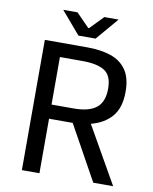

<svg xmlns="http://www.w3.org/2000/svg" viewBox="-90 -885 759 952"><g transform="rotate(10 289.5 -409.0)"><path d="M86.4 0V-655.8H300.3Q367.2 -655.8 417.7 -639.2Q468.3 -622.6 496.8 -582.3Q525.4 -542 525.4 -471.7Q525.4 -391.1 487.5 -346.9Q449.7 -302.7 383.3 -285.6L545.9 0H445.8L293.9 -274.4H174.8V0ZM174.8 -345.7H287.1Q362.8 -345.7 400.1 -375.2Q437.5 -404.8 437.5 -471.7Q437.5 -537.1 400.6 -561Q363.8 -585 288.1 -585H174.8ZM246.6 -705.6 150.4 -818.4H222.2L288.1 -751H292L357.4 -818.4H429.2L333 -705.6Z"/></g></svg>

Font: Varta Medium
Style: Regular
Weight: 500
Designer: Joana Correia, Viktoriya Grabowska, Eben Sorkin
Foundry: Sorkin Type Co.
Version: Version 1.004